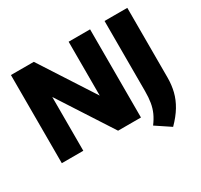

<svg xmlns="http://www.w3.org/2000/svg" viewBox="-183 -980 1463 1396"><g transform="rotate(-30 548.5 -282.0)"><path d="M60 0V-740H252L575 -240.5H544.5V-740H724.5V0H532.5L209.5 -499.5H240.5V0ZM893 176 771.5 95Q799.5 57.5 815.8 21.5Q832 -14.5 839 -56Q846 -97.5 846 -151V-740H1037V-155.5Q1037 -93 1023.2 -38Q1009.5 17 978 69.5Q946.5 122 893 176Z"/></g></svg>

Font: Encode Sans SC Condensed Thin ExtraBold
Style: Regular
Weight: 800
Version: Version 3.002